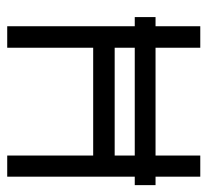

<svg xmlns="http://www.w3.org/2000/svg" viewBox="-42 -596 588 545"><g transform="rotate(90 252.5 -323.0)"><path d="M54 -597H115V-470H421V-597H481V-470H505V-411H481V-49H421V-293H115V-49H54V-411H28V-470H54ZM421 -411H115V-354H421Z"/></g></svg>

Font: IBM 3270 Semi-Condensed
Style: Condensed
Weight: 400
Monospace: yes
Version: Version 2.3.1